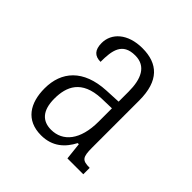

<svg xmlns="http://www.w3.org/2000/svg" viewBox="-108 -793 488 488"><g transform="rotate(45 135.5 -549.5)"><path d="M108 -380C149 -380 173 -403 188 -432H192L197 -386H254V-409C227 -409 222 -415 222 -450V-619C222 -690 189 -719 134 -719C81 -719 51 -690 51 -655C51 -630 62 -619 83 -619C83 -660 88 -693 134 -693C173 -693 187 -661 187 -616V-580L145 -578C66 -574 30 -531 30 -471C30 -418 54 -380 108 -380ZM116 -408C85 -408 66 -427 66 -470C66 -513 82 -552 150 -555L187 -556V-508C187 -442 158 -408 116 -408Z"/></g></svg>

Font: Noto Serif Devanagari ExtraCondensed ExtraLight
Style: Regular
Weight: 200
Width: 2
Designer: Universal Thirst, Indian Type Foundry and the Monotype Design Team
Foundry: Monotype Imaging Inc.
Version: Version 2.004